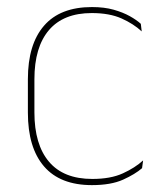

<svg xmlns="http://www.w3.org/2000/svg" viewBox="-20 -515 466 544"><path d="M240.5 9.5Q150.5 9.5 104.8 -43.5Q59 -96.5 59 -196V-290.5Q59 -389.5 104.8 -442.2Q150.5 -495 240.5 -495Q275.5 -495 302 -487.5Q328.5 -480 347.8 -469.2Q367 -458.5 379 -447.5L381.5 -426Q358.5 -447.5 324.2 -462.8Q290 -478 240 -478Q160 -478 118.8 -429.8Q77.5 -381.5 77.5 -290.5V-196.5Q77.5 -105.5 118.8 -56.8Q160 -8 241.5 -8Q293.5 -8 328 -23.8Q362.5 -39.5 385.5 -60.5L382.5 -38.5Q363 -21.5 328.8 -6Q294.5 9.5 240.5 9.5Z"/></svg>

Font: Anek Latin Medium Thin
Style: Regular
Weight: 250
Version: Version 1.003